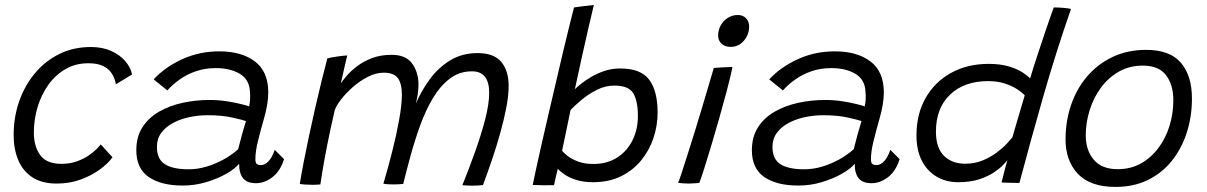

<svg xmlns="http://www.w3.org/2000/svg" viewBox="-20 -737 4866 774"><path d="M433.5 -103Q417 -79.5 384.2 -55Q351.5 -30.5 306.8 -13.8Q262 3 209 3Q149 3 110.5 -22.2Q72 -47.5 53.5 -91.8Q35 -136 35 -192.5Q35 -265 57.5 -329Q80 -393 121.2 -442.2Q162.5 -491.5 219.5 -519.5Q276.5 -547.5 346.5 -547.5Q392.5 -547.5 427.8 -531.8Q463 -516 484.8 -490.8Q506.5 -465.5 512.5 -437L447 -397Q446.5 -403 442.2 -416.8Q438 -430.5 427 -445.8Q416 -461 394.2 -471.5Q372.5 -482 335.5 -482Q285 -482 244.2 -458.5Q203.5 -435 175 -395.2Q146.5 -355.5 131.5 -305.5Q116.5 -255.5 116.5 -202Q116.5 -147 142 -111.8Q167.5 -76.5 228 -76.5Q262 -76.5 289.8 -86.5Q317.5 -96.5 337.8 -110.5Q358 -124.5 370.5 -137.2Q383 -150 386 -155Z M716.5 11Q630 11 579.8 -23.2Q529.5 -57.5 529.5 -131.5Q529.5 -185.5 554.2 -224Q579 -262.5 621.2 -286.8Q663.5 -311 716.2 -322.5Q769 -334 824.5 -334Q860 -334 894 -328.8Q928 -323.5 952.8 -317.2Q977.5 -311 984.5 -308Q987.5 -322.5 988.2 -336.8Q989 -351 987.5 -368Q985 -417 946.2 -439.8Q907.5 -462.5 849.5 -462.5Q807.5 -462.5 771 -450.2Q734.5 -438 705.2 -417.2Q676 -396.5 654.5 -372.5L599.5 -417Q645 -466.5 714.2 -498.2Q783.5 -530 864 -530Q954 -530 1007.8 -489.2Q1061.5 -448.5 1061.5 -364Q1061.5 -341 1056.8 -313.2Q1052 -285.5 1043.5 -256.5Q1031 -213 1020.2 -169.8Q1009.5 -126.5 1009.5 -95.5Q1009.5 -80.5 1015.2 -76Q1021 -71.5 1031.5 -71.5Q1048.5 -71.5 1063.2 -87.8Q1078 -104 1087.5 -133L1125 -95.5Q1110 -47 1078.2 -22.8Q1046.5 1.5 1012 1.5Q976.5 1.5 960.2 -18Q944 -37.5 944 -77Q928.5 -57.5 893.5 -37.2Q858.5 -17 812.2 -3Q766 11 716.5 11ZM740.5 -54.5Q776 -54.5 812.2 -65.2Q848.5 -76 881.5 -94.2Q914.5 -112.5 940 -135.5Q949 -171.5 956.5 -198.2Q964 -225 971.5 -249Q957.5 -254 916 -263.2Q874.5 -272.5 817 -272.5Q780.5 -272.5 744.5 -265Q708.5 -257.5 678.5 -241.8Q648.5 -226 630.5 -201.8Q612.5 -177.5 612.5 -145Q612.5 -95.5 644.8 -75Q677 -54.5 740.5 -54.5Z M1188.5 4.5Q1194.5 -33 1204 -82.5Q1213.5 -132 1225.5 -187.8Q1237.5 -243.5 1250.2 -300Q1263 -356.5 1275.8 -408.2Q1288.5 -460 1299.5 -501.5Q1306 -503.5 1316.8 -505.5Q1327.5 -507.5 1339.8 -509.2Q1352 -511 1362.8 -512.2Q1373.5 -513.5 1380 -513.5Q1378 -506 1374.2 -489.8Q1370.5 -473.5 1366.2 -455.2Q1362 -437 1358.8 -422Q1355.5 -407 1354 -401Q1361 -412 1377.2 -431Q1393.5 -450 1419.2 -469.8Q1445 -489.5 1479.8 -502.8Q1514.5 -516 1558.5 -516Q1615.5 -516 1640.5 -482Q1665.5 -448 1667 -402Q1667.5 -381.5 1664.5 -360.2Q1661.5 -339 1656.5 -319.5Q1678.5 -371 1712.8 -417.8Q1747 -464.5 1795 -493.8Q1843 -523 1905 -523Q1971.5 -523 2001 -487.2Q2030.5 -451.5 2030.5 -390.5Q2030.5 -352 2021 -302.8Q2011.5 -253.5 1996.2 -199.2Q1981 -145 1962.8 -91.5Q1944.5 -38 1927 9Q1917 10 1906.8 10.8Q1896.5 11.5 1886 11.5Q1876.5 11.5 1865.5 11Q1854.5 10.5 1844 9.5Q1870 -55 1894.8 -124Q1919.5 -193 1935.8 -255.5Q1952 -318 1952 -363Q1952 -449.5 1882.5 -449.5Q1832 -449.5 1793.2 -420Q1754.5 -390.5 1725 -341Q1695.5 -291.5 1673.2 -229.8Q1651 -168 1633.5 -103.5Q1626.5 -77.5 1619.2 -50Q1612 -22.5 1605.5 4.5Q1598 5 1587.8 5.8Q1577.5 6.5 1567.5 6.5Q1556 6.5 1544 5.8Q1532 5 1525.5 3.5Q1544.5 -60.5 1561.5 -127.8Q1578.5 -195 1589.2 -254.8Q1600 -314.5 1600 -355Q1600 -401 1583.5 -422.5Q1567 -444 1526 -444Q1495.5 -444 1462.8 -427.2Q1430 -410.5 1401.5 -385.2Q1373 -360 1353.5 -334.2Q1334 -308.5 1329 -291Q1310.5 -211 1298.2 -148Q1286 -85 1279.5 -45Q1273 -5 1271.5 6.5Q1267 7 1257 7.5Q1247 8 1240 8Q1225 8 1210.8 7Q1196.5 6 1188.5 4.5Z M2127.5 8.5Q2131 -9 2140 -50.8Q2149 -92.5 2162 -150.2Q2175 -208 2190.5 -274Q2206 -340 2221.5 -406.8Q2237 -473.5 2251.2 -533.5Q2265.5 -593.5 2276.8 -639Q2288 -684.5 2294 -707Q2301 -708.5 2324.5 -711.2Q2348 -714 2374 -717Q2365 -679.5 2352 -623.8Q2339 -568 2325 -504.2Q2311 -440.5 2297.5 -377.5Q2305 -385 2322 -398.8Q2339 -412.5 2363 -426.8Q2387 -441 2416.8 -451Q2446.5 -461 2480 -461Q2563.5 -461 2597.2 -415.5Q2631 -370 2631 -283Q2631 -230.5 2614.2 -180.5Q2597.5 -130.5 2564.5 -90.2Q2531.5 -50 2483 -26.2Q2434.5 -2.5 2370.5 -2.5Q2331 -2.5 2302 -12Q2273 -21.5 2254.5 -34.5Q2236 -47.5 2228.5 -56.5Q2225 -42 2220.2 -21.5Q2215.5 -1 2213.5 9.5Q2197.5 10 2170.2 9.8Q2143 9.5 2127.5 8.5ZM2246 -129.5Q2251.5 -121.5 2267.2 -109Q2283 -96.5 2309.5 -86.2Q2336 -76 2372 -76Q2427.5 -76 2467.8 -101.8Q2508 -127.5 2529.8 -171.5Q2551.5 -215.5 2551.5 -269Q2551.5 -329.5 2533 -360.8Q2514.5 -392 2456.5 -392Q2420.5 -392 2386.5 -375Q2352.5 -358 2325 -335Q2297.5 -312 2280 -293.5Q2279 -288 2275.5 -271.2Q2272 -254.5 2267.5 -232.8Q2263 -211 2258.5 -189.2Q2254 -167.5 2250.5 -151.2Q2247 -135 2246 -129.5Z M2799 0.5Q2791.5 1 2779.5 2Q2767.5 3 2755.5 3Q2743 3 2732.8 2Q2722.5 1 2713.5 0Q2718.5 -11 2728.5 -41.8Q2738.5 -72.5 2752.5 -116.2Q2766.5 -160 2781.8 -209.5Q2797 -259 2811.5 -307.5Q2826 -356 2838 -396.8Q2850 -437.5 2857.5 -463Q2866 -464 2880.5 -464.8Q2895 -465.5 2909.8 -466.2Q2924.5 -467 2932.5 -467Q2930.5 -454.5 2924.2 -428Q2918 -401.5 2909.5 -369.5Q2897 -322.5 2881 -266Q2865 -209.5 2848.8 -155Q2832.5 -100.5 2819.2 -58.5Q2806 -16.5 2799 0.5ZM2926 -548Q2902 -548 2888.5 -561Q2875 -574 2875 -593Q2875 -616 2885.5 -634.8Q2896 -653.5 2914 -665Q2932 -676.5 2954.5 -676.5Q2975.5 -676.5 2987.8 -663Q3000 -649.5 3000 -630Q3000 -608.5 2990.2 -589.8Q2980.5 -571 2964 -559.5Q2947.5 -548 2926 -548Z M3198 11Q3111.5 11 3061.2 -23.2Q3011 -57.5 3011 -131.5Q3011 -185.5 3035.8 -224Q3060.5 -262.5 3102.8 -286.8Q3145 -311 3197.8 -322.5Q3250.5 -334 3306 -334Q3341.5 -334 3375.5 -328.8Q3409.5 -323.5 3434.2 -317.2Q3459 -311 3466 -308Q3469 -322.5 3469.8 -336.8Q3470.5 -351 3469 -368Q3466.5 -417 3427.8 -439.8Q3389 -462.5 3331 -462.5Q3289 -462.5 3252.5 -450.2Q3216 -438 3186.8 -417.2Q3157.5 -396.5 3136 -372.5L3081 -417Q3126.5 -466.5 3195.8 -498.2Q3265 -530 3345.5 -530Q3435.5 -530 3489.2 -489.2Q3543 -448.5 3543 -364Q3543 -341 3538.2 -313.2Q3533.5 -285.5 3525 -256.5Q3512.5 -213 3501.8 -169.8Q3491 -126.5 3491 -95.5Q3491 -80.5 3496.8 -76Q3502.5 -71.5 3513 -71.5Q3530 -71.5 3544.8 -87.8Q3559.5 -104 3569 -133L3606.5 -95.5Q3591.5 -47 3559.8 -22.8Q3528 1.5 3493.5 1.5Q3458 1.5 3441.8 -18Q3425.5 -37.5 3425.5 -77Q3410 -57.5 3375 -37.2Q3340 -17 3293.8 -3Q3247.5 11 3198 11ZM3222 -54.5Q3257.5 -54.5 3293.8 -65.2Q3330 -76 3363 -94.2Q3396 -112.5 3421.5 -135.5Q3430.5 -171.5 3438 -198.2Q3445.5 -225 3453 -249Q3439 -254 3397.5 -263.2Q3356 -272.5 3298.5 -272.5Q3262 -272.5 3226 -265Q3190 -257.5 3160 -241.8Q3130 -226 3112 -201.8Q3094 -177.5 3094 -145Q3094 -95.5 3126.2 -75Q3158.5 -54.5 3222 -54.5Z M4017.5 -1.5Q4020 -11 4024.5 -29.2Q4029 -47.5 4033.8 -65.5Q4038.5 -83.5 4041 -91Q4037 -86 4023.8 -72Q4010.5 -58 3986.8 -42Q3963 -26 3927.2 -14.2Q3891.5 -2.5 3843 -2.5Q3793 -2.5 3754.8 -25.5Q3716.5 -48.5 3695.5 -90.5Q3674.5 -132.5 3674.5 -190.5Q3674.5 -277.5 3711.5 -342.2Q3748.5 -407 3814.2 -443.2Q3880 -479.5 3965 -479.5Q4013 -479.5 4047.5 -469Q4082 -458.5 4103.2 -444.5Q4124.5 -430.5 4132.5 -420.5Q4138 -440.5 4148 -471.2Q4158 -502 4169.8 -537.5Q4181.5 -573 4193 -607Q4204.5 -641 4213.8 -667.8Q4223 -694.5 4228 -707Q4245 -707 4264.8 -705.5Q4284.5 -704 4297.5 -701Q4236.5 -525.5 4186.5 -351Q4136.5 -176.5 4089.5 0.5Q4081 0.5 4066.5 0.2Q4052 0 4038 -0.5Q4024 -1 4017.5 -1.5ZM3871 -77Q3909 -77 3940.8 -90Q3972.5 -103 3997.2 -121.5Q4022 -140 4038 -157.2Q4054 -174.5 4061 -183Q4064.5 -195 4071.5 -218.8Q4078.5 -242.5 4086.2 -269Q4094 -295.5 4100.8 -318.5Q4107.5 -341.5 4111 -352.5Q4102 -363 4081.8 -376.5Q4061.5 -390 4031.5 -400Q4001.5 -410 3963 -410Q3867.5 -410 3810.2 -355.8Q3753 -301.5 3753 -206.5Q3753 -140.5 3785.5 -108.8Q3818 -77 3871 -77Z M4477 16.5Q4375 16.5 4325.2 -36.2Q4275.5 -89 4275.5 -174.5Q4275.5 -249 4298 -314.5Q4320.5 -380 4363.2 -429.8Q4406 -479.5 4466 -507.8Q4526 -536 4600.5 -536Q4696 -536 4740.5 -484Q4785 -432 4785 -340Q4785 -267 4764.2 -202.5Q4743.5 -138 4703.8 -88.5Q4664 -39 4607 -11.2Q4550 16.5 4477 16.5ZM4485.5 -55Q4538 -55 4579.5 -78.2Q4621 -101.5 4650.2 -141Q4679.5 -180.5 4694.8 -230.2Q4710 -280 4710 -332.5Q4710 -395.5 4680.5 -434Q4651 -472.5 4586.5 -472.5Q4533.5 -472.5 4491 -448.5Q4448.5 -424.5 4418.5 -384Q4388.5 -343.5 4372.8 -293.2Q4357 -243 4357 -191Q4357 -131.5 4389.2 -93.2Q4421.5 -55 4485.5 -55Z"/></svg>

Font: Grandstander Thin Light
Style: Italic
Weight: 300
Italic angle: -15°
Version: Version 1.200